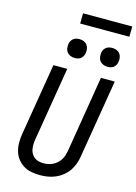

<svg xmlns="http://www.w3.org/2000/svg" viewBox="-161 -1209 922 1300"><g transform="rotate(15 300.0 -559.0)"><path d="M255 8Q224 8 194 2.5Q164 -3 139.5 -18Q115 -33 97 -55.5Q79 -78 70.5 -106.5Q62 -135 61.5 -165.5Q61 -196 66 -227L150 -735H247L161 -214Q158 -196 158 -179Q158 -162 161 -146Q164 -130 172.5 -116.5Q181 -103 193.5 -93.5Q206 -84 222 -80Q238 -76 255 -76Q271 -76 288 -79Q305 -82 320.5 -89.5Q336 -97 349.5 -109Q363 -121 372.5 -136Q382 -151 387 -167Q392 -183 395 -199L483 -735H580L489 -185Q485 -159 475.5 -132.5Q466 -106 450 -83Q434 -60 411 -41.5Q388 -23 362 -12Q336 -1 309 3.5Q282 8 255 8ZM506 -819Q490 -819 475.5 -825Q461 -831 452 -842.5Q443 -854 441 -869.5Q439 -885 441 -901Q443 -912 448.5 -922Q454 -932 463.5 -939Q473 -946 484 -948.5Q495 -951 506 -951Q522 -951 536.5 -945Q551 -939 559.5 -927.5Q568 -916 570.5 -900.5Q573 -885 570 -869Q568 -858 562.5 -848Q557 -838 548 -831Q539 -824 528 -821.5Q517 -819 506 -819ZM276 -819Q260 -819 245.5 -825Q231 -831 222 -842.5Q213 -854 211 -869.5Q209 -885 211 -901Q213 -912 218.5 -922Q224 -932 233.5 -939Q243 -946 254 -948.5Q265 -951 276 -951Q292 -951 306.5 -945Q321 -939 329.5 -927.5Q338 -916 340.5 -900.5Q343 -885 340 -869Q338 -858 332.5 -848Q327 -838 318 -831Q309 -824 298 -821.5Q287 -819 276 -819ZM252 -1054 253 -1126H598L597 -1054Z"/></g></svg>

Font: Iosevka Aile Medium Oblique
Style: Regular
Weight: 500
Italic angle: -9°
Designer: Belleve Invis
Foundry: Belleve Invis
Version: Version 31.1.0; ttfautohint (v1.8.4)